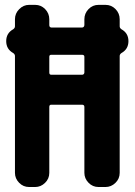

<svg xmlns="http://www.w3.org/2000/svg" viewBox="-20 -750 540 770"><path d="M308.6 -450.2Q317.4 -450.2 318.4 -459V-522.5Q318.4 -530.3 308.6 -530.3H185.5Q177.7 -530.3 177.7 -522.5V-459Q177.7 -450.2 185.5 -450.2ZM466.8 -632.8Q495.1 -617.2 495.1 -585Q495.1 -552.7 466.8 -537.1Q460 -532.2 460 -525.4V-56.6Q460 -33.2 442.9 -16.6Q425.8 0 403.3 0H375Q351.6 0 335 -17.1Q318.4 -34.2 318.4 -56.6V-321.3Q318.4 -330.1 308.6 -330.1H185.5Q177.7 -330.1 177.7 -321.3V-56.6Q177.7 -33.2 160.6 -16.6Q143.6 0 121.1 0H96.7Q73.2 0 56.6 -17.1Q40 -34.2 40 -56.6V-525.4Q40 -532.2 33.2 -537.1Q4.9 -552.7 4.9 -585Q4.9 -617.2 33.2 -632.8Q40 -637.7 40 -644.5V-672.9Q40 -696.3 57.1 -713.4Q74.2 -730.5 96.7 -730.5H121.1Q144.5 -730.5 161.1 -713.4Q177.7 -696.3 177.7 -672.9V-649.4Q177.7 -640.6 185.5 -639.6H308.6Q317.4 -639.6 318.4 -649.4V-672.9Q318.4 -696.3 335 -713.4Q351.6 -730.5 375 -730.5H403.3Q426.8 -730.5 443.4 -713.4Q460 -696.3 460 -672.9V-644.5Q460 -637.7 466.8 -632.8Z"/></svg>

Font: Rounded Mgen+ 2m bold
Style: Bold
Weight: 700
Designer: [Source Han Sans]
Ryoko NISHIZUKA  (kana & ideographs); Paul D. Hunt (Latin, Greek & Cyrillic); Wenlong ZHANG  (bopomofo
Version: Version 1.059.20150602